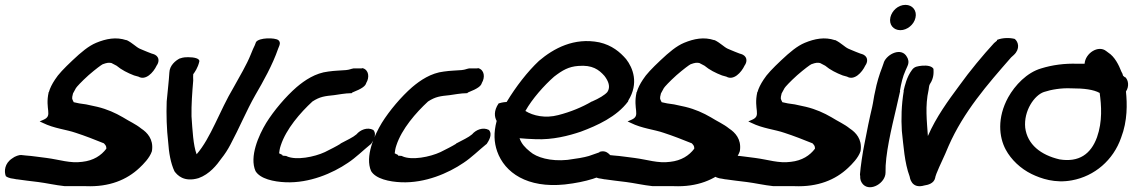

<svg xmlns="http://www.w3.org/2000/svg" viewBox="-101 -729 4656 789"><path d="M-77 -5C-65 4 -48 5 -48 5L-32 8H-30C-5 11 25 16 56 19C88 23 127 32 165 36H252C348 40 420 10 472 -39C488 -54 514 -80 523 -107L524 -113C529 -157 505 -184 479 -201C457 -219 431 -230 404 -247C373 -265 340 -280 299 -290L253 -300C235 -302 212 -306 202 -309C195 -324 193 -321 199 -345L211 -367C214 -372 233 -393 263 -420C293 -446 315 -462 321 -465C340 -472 347 -472 357 -470L378 -459C398 -442 424 -429 450 -419L468 -414C497 -397 529 -430 543 -460C552 -472 556 -493 536 -504C531 -506 530 -507 522 -509L504 -516C493 -521 481 -525 473 -529C458 -536 444 -552 420 -564H418C376 -578 335 -570 294 -553C263 -540 233 -515 197 -481C162 -448 138 -423 125 -402C113 -384 104 -366 100 -351H99V-350C83 -279 117 -254 78 -237L62 -230L75 -224C121 -201 171 -197 211 -183C248 -171 289 -155 326 -140C334 -131 336 -129 336 -118C315 -90 283 -69 237 -64C187 -57 144 -73 90 -80C62 -83 35 -88 5 -90L-14 -92C-21 -93 -40 -87 -51 -78C-82 -58 -85 -25 -77 -5Z M595 -431C593 -397 588 -356 584 -312C582 -258 584 -197 590 -146C593 -102 600 -59 616 -25C627 -10 654 21 715 3C760 -13 790 -51 809 -78C822 -94 835 -114 846 -135C882 -202 912 -275 948 -338C980 -393 1019 -462 1042 -529L1046 -539C1048 -544 1053 -555 1043 -564C1029 -575 963 -575 951 -556L946 -543C942 -536 936 -521 929 -504C913 -464 884 -415 859 -370C801 -273 766 -163 707 -95C693 -132 690 -194 686 -251C685 -299 689 -350 693 -398C693 -410 692 -416 693 -424C699 -432 712 -450 718 -476C721 -489 696 -494 672 -494C664 -494 653 -494 639 -489H638C620 -480 596 -460 595 -431Z M993 -224C962 -173 923 -85 949 -26C968 6 1024 18 1073 20C1171 24 1266 -17 1329 -60C1361 -81 1391 -111 1423 -137V-136C1431 -148 1450 -176 1433 -195C1408 -208 1379 -195 1364 -177C1349 -164 1326 -154 1298 -139V-138C1282 -128 1258 -116 1234 -104C1191 -84 1116 -69 1077 -87L1076 -88C1069 -89 1064 -89 1060 -89V-92L1046 -99C1047 -106 1048 -118 1053 -132C1075 -199 1133 -266 1183 -312C1214 -332 1233 -334 1272 -338C1287 -340 1319 -346 1341 -346H1344L1347 -349C1388 -365 1401 -376 1404 -388C1418 -411 1415 -442 1389 -449L1385 -448H1352C1337 -445 1338 -443 1321 -441C1299 -439 1275 -439 1248 -435C1195 -429 1151 -399 1118 -371C1073 -332 1024 -274 993 -224Z M1468 -224C1437 -173 1398 -85 1424 -26C1443 6 1499 18 1548 20C1646 24 1741 -17 1804 -60C1836 -81 1866 -111 1898 -137V-136C1906 -148 1925 -176 1908 -195C1883 -208 1854 -195 1839 -177C1824 -164 1801 -154 1773 -139V-138C1757 -128 1733 -116 1709 -104C1666 -84 1591 -69 1552 -87L1551 -88C1544 -89 1539 -89 1535 -89V-92L1521 -99C1522 -106 1523 -118 1528 -132C1550 -199 1608 -266 1658 -312C1689 -332 1708 -334 1747 -338C1762 -340 1794 -346 1816 -346H1819L1822 -349C1863 -365 1876 -376 1879 -388C1893 -411 1890 -442 1864 -449L1860 -448H1827C1812 -445 1813 -443 1796 -441C1774 -439 1750 -439 1723 -435C1670 -429 1626 -399 1593 -371C1548 -332 1499 -274 1468 -224Z M1948 -304C1927 -273 1931 -248 1940 -232C1927 -183 1929 -145 1942 -107C1973 -19 2066 45 2220 29C2265 24 2303 16 2335 6L2375 -8C2390 -10 2399 -15 2404 -19L2405 -18C2426 -53 2417 -84 2401 -97C2391 -106 2379 -110 2363 -105L2362 -103L2319 -88C2299 -82 2269 -77 2231 -72C2161 -65 2104 -82 2077 -106C2057 -122 2042 -138 2034 -161C2053 -159 2076 -158 2100 -157C2170 -154 2236 -171 2286 -188C2353 -213 2433 -249 2480 -312L2481 -316C2525 -387 2500 -450 2472 -486C2447 -515 2414 -543 2362 -555C2258 -576 2174 -530 2114 -479C2067 -435 2019 -373 1981 -310C1965 -309 1954 -306 1948 -304ZM2058 -273C2086 -323 2135 -378 2176 -414C2211 -441 2236 -455 2275 -458C2333 -463 2360 -443 2383 -417C2399 -396 2409 -372 2395 -351C2385 -339 2360 -324 2332 -312H2331C2292 -289 2244 -269 2193 -256C2140 -242 2090 -253 2058 -273Z M2339 -5C2351 4 2368 5 2368 5L2384 8H2386C2411 11 2441 16 2472 19C2504 23 2543 32 2581 36H2668C2764 40 2836 10 2888 -39C2904 -54 2930 -80 2939 -107L2940 -113C2945 -157 2921 -184 2895 -201C2873 -219 2847 -230 2820 -247C2789 -265 2756 -280 2715 -290L2669 -300C2651 -302 2628 -306 2618 -309C2611 -324 2609 -321 2615 -345L2627 -367C2630 -372 2649 -393 2679 -420C2709 -446 2731 -462 2737 -465C2756 -472 2763 -472 2773 -470L2794 -459C2814 -442 2840 -429 2866 -419L2884 -414C2913 -397 2945 -430 2959 -460C2968 -472 2972 -493 2952 -504C2947 -506 2946 -507 2938 -509L2920 -516C2909 -521 2897 -525 2889 -529C2874 -536 2860 -552 2836 -564H2834C2792 -578 2751 -570 2710 -553C2679 -540 2649 -515 2613 -481C2578 -448 2554 -423 2541 -402C2529 -384 2520 -366 2516 -351H2515V-350C2499 -279 2533 -254 2494 -237L2478 -230L2491 -224C2537 -201 2587 -197 2627 -183C2664 -171 2705 -155 2742 -140C2750 -131 2752 -129 2752 -118C2731 -90 2699 -69 2653 -64C2603 -57 2560 -73 2506 -80C2478 -83 2451 -88 2421 -90L2402 -92C2395 -93 2376 -87 2365 -78C2334 -58 2331 -25 2339 -5Z M2835 -5C2847 4 2864 5 2864 5L2880 8H2882C2907 11 2937 16 2968 19C3000 23 3039 32 3077 36H3164C3260 40 3332 10 3384 -39C3400 -54 3426 -80 3435 -107L3436 -113C3441 -157 3417 -184 3391 -201C3369 -219 3343 -230 3316 -247C3285 -265 3252 -280 3211 -290L3165 -300C3147 -302 3124 -306 3114 -309C3107 -324 3105 -321 3111 -345L3123 -367C3126 -372 3145 -393 3175 -420C3205 -446 3227 -462 3233 -465C3252 -472 3259 -472 3269 -470L3290 -459C3310 -442 3336 -429 3362 -419L3380 -414C3409 -397 3441 -430 3455 -460C3464 -472 3468 -493 3448 -504C3443 -506 3442 -507 3434 -509L3416 -516C3405 -521 3393 -525 3385 -529C3370 -536 3356 -552 3332 -564H3330C3288 -578 3247 -570 3206 -553C3175 -540 3145 -515 3109 -481C3074 -448 3050 -423 3037 -402C3025 -384 3016 -366 3012 -351H3011V-350C2995 -279 3029 -254 2990 -237L2974 -230L2987 -224C3033 -201 3083 -197 3123 -183C3160 -171 3201 -155 3238 -140C3246 -131 3248 -129 3248 -118C3227 -90 3195 -69 3149 -64C3099 -57 3056 -73 3002 -80C2974 -83 2947 -88 2917 -90L2898 -92C2891 -93 2872 -87 2861 -78C2830 -58 2827 -25 2835 -5Z M3558 -658C3551 -627 3571 -605 3599 -605C3627 -605 3655 -628 3661 -656C3668 -685 3649 -709 3620 -709C3589 -709 3564 -684 3558 -658ZM3495 -352C3490 -332 3488 -311 3483 -289C3478 -267 3472 -242 3467 -217L3452 -141C3444 -104 3435 -41 3433 -13V-11C3434 -6 3434 -5 3434 3C3435 16 3442 25 3447 30C3477 59 3538 23 3538 -20C3536 -92 3562 -200 3583 -289L3598 -355H3597C3602 -386 3609 -415 3620 -439L3628 -457C3636 -474 3631 -487 3626 -495C3604 -536 3545 -508 3531 -473V-472L3524 -452C3513 -424 3502 -389 3495 -352Z M3647 -442C3625 -413 3617 -376 3613 -359L3612 -356H3613C3603 -295 3602 -243 3605 -191C3612 -129 3616 -60 3637 -4C3638 1 3644 49 3698 33C3712 31 3737 25 3742 2C3742 1 3743 -5 3747 -15C3762 -53 3778 -82 3797 -129C3859 -270 3956 -381 4054 -493L4065 -503C4092 -528 4084 -557 4069 -569C4051 -574 4020 -575 3996 -565V-562L3984 -552C3938 -502 3884 -437 3841 -377C3795 -315 3746 -248 3712 -170C3708 -232 3700 -293 3715 -360C3716 -366 3717 -379 3720 -383C3739 -411 3735 -436 3735 -446C3729 -457 3710 -461 3688 -459C3671 -457 3657 -456 3647 -442Z M4042 -329C3996 -245 4004 -166 4032 -114C4054 -73 4093 -36 4138 -14C4177 5 4235 25 4304 12C4397 -5 4474 -71 4506 -163C4533 -233 4531 -303 4526 -353C4540 -374 4536 -400 4523 -412H4521L4514 -418C4513 -423 4511 -429 4507 -435C4497 -461 4480 -496 4453 -513L4445 -519C4413 -545 4359 -511 4356 -467H4327C4274 -469 4223 -462 4178 -448C4119 -431 4070 -379 4042 -329ZM4112 -204C4105 -274 4150 -338 4189 -351C4219 -361 4261 -368 4301 -366H4302C4354 -366 4393 -361 4418 -347C4425 -296 4430 -230 4407 -165C4382 -96 4333 -61 4253 -74C4176 -92 4121 -135 4112 -204Z"/></svg>

Font: Stray Cat
Style: ExBlkObl
Weight: 1000
Version: Version 1.0